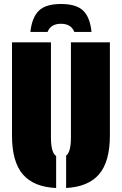

<svg xmlns="http://www.w3.org/2000/svg" viewBox="-20 -932 610 961"><path d="M311 9V-153Q335 -170 335 -245V-720H530V-254Q530 -123 476 -60Q422 3 311 9ZM261 -151V9Q149 4 94.5 -59Q40 -122 40 -254V-720H235V-245Q235 -168 261 -151ZM285 -912Q362 -912 396.5 -878.5Q431 -845 438 -772H352Q336 -813 285 -813Q234 -813 218 -772H132Q140 -845 174.5 -878.5Q209 -912 285 -912Z"/></svg>

Font: Protest Guerrilla
Style: Regular
Weight: 400
Designer: Octavio Pardo
Foundry: Ashler Design
Version: Version 2.005; ttfautohint (v1.8.4.7-5d5b)